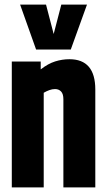

<svg xmlns="http://www.w3.org/2000/svg" viewBox="-20 -810 462 830"><path d="M31 0V-544H156V-510Q188 -535 218.5 -544.5Q249 -554 280 -554Q392 -554 392 -423V0H254V-381Q254 -404 244 -414.5Q234 -425 218 -425Q206 -425 193.5 -420.5Q181 -416 169 -409V0ZM356 -790 286 -596H136L67 -790H179L212 -663L245 -790Z"/></svg>

Font: Georama Condensed
Style: Bold
Weight: 700
Width: 3
Designer: Jean-Baptiste Levee
Foundry: Production Type
Version: Version 1.000